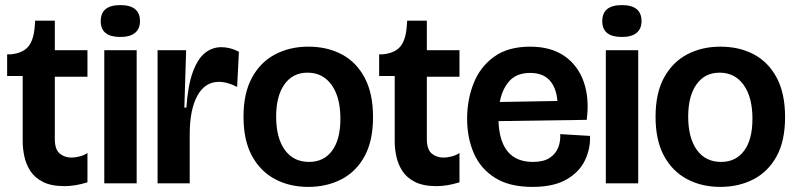

<svg xmlns="http://www.w3.org/2000/svg" viewBox="-20 -719 3126 753"><path d="M233 11Q181 11 148.5 -5.5Q116 -22 99 -48.5Q82 -75 75.5 -105.5Q69 -136 69 -164V-421H8V-506H23Q70 -511 91 -536.5Q112 -562 116 -613L118 -638H195V-522H323V-418H195V-174Q195 -133 214 -117Q233 -101 261 -101Q275 -101 292.5 -105.5Q310 -110 323 -119V-4Q297 4 275 7.5Q253 11 233 11Z M389 0V-522H516V0ZM452 -574Q375 -574 375 -636Q375 -699 452 -699Q529 -699 529 -636Q529 -606 509.5 -590Q490 -574 452 -574Z M598 0V-266V-522H710L703 -297H711Q717 -384 736 -436Q755 -488 783.5 -511Q812 -534 848 -534Q883 -534 917 -516L910 -378Q872 -398 838 -398Q784 -398 754 -343.5Q724 -289 724 -191V0Z M1189 14Q1116 14 1058.5 -16.5Q1001 -47 968 -108Q935 -169 935 -261Q935 -354 968.5 -415Q1002 -476 1059.5 -506Q1117 -536 1189 -536Q1264 -536 1321 -505.5Q1378 -475 1410.5 -413.5Q1443 -352 1443 -260Q1443 -166 1409.5 -105.5Q1376 -45 1318.5 -15.5Q1261 14 1189 14ZM1192 -84Q1250 -84 1282.5 -128Q1315 -172 1315 -253Q1315 -338 1280.5 -386Q1246 -434 1186 -434Q1128 -434 1095.5 -388Q1063 -342 1063 -262Q1063 -178 1097 -131Q1131 -84 1192 -84Z M1692 11Q1640 11 1607.5 -5.5Q1575 -22 1558 -48.5Q1541 -75 1534.5 -105.5Q1528 -136 1528 -164V-421H1467V-506H1482Q1529 -511 1550 -536.5Q1571 -562 1575 -613L1577 -638H1654V-522H1782V-418H1654V-174Q1654 -133 1673 -117Q1692 -101 1720 -101Q1734 -101 1751.5 -105.5Q1769 -110 1782 -119V-4Q1756 4 1734 7.5Q1712 11 1692 11Z M2068 14Q1978 14 1921.5 -21.5Q1865 -57 1838.5 -117.5Q1812 -178 1812 -253Q1812 -329 1838 -393.5Q1864 -458 1918.5 -497Q1973 -536 2059 -536Q2141 -536 2194 -499Q2247 -462 2269.5 -397.5Q2292 -333 2281 -249L1935 -244Q1941 -84 2070 -84Q2112 -84 2136 -100Q2160 -116 2169.5 -141Q2179 -166 2177 -193L2294 -186Q2296 -136 2274 -90Q2252 -44 2201.5 -15Q2151 14 2068 14ZM2059 -433Q2007 -433 1978.5 -402Q1950 -371 1940 -319L2166 -323Q2162 -375 2135.5 -404Q2109 -433 2059 -433Z M2356 0V-522H2483V0ZM2419 -574Q2342 -574 2342 -636Q2342 -699 2419 -699Q2496 -699 2496 -636Q2496 -606 2476.5 -590Q2457 -574 2419 -574Z M2805 14Q2732 14 2674.5 -16.5Q2617 -47 2584 -108Q2551 -169 2551 -261Q2551 -354 2584.5 -415Q2618 -476 2675.5 -506Q2733 -536 2805 -536Q2880 -536 2937 -505.5Q2994 -475 3026.5 -413.5Q3059 -352 3059 -260Q3059 -166 3025.5 -105.5Q2992 -45 2934.5 -15.5Q2877 14 2805 14ZM2808 -84Q2866 -84 2898.5 -128Q2931 -172 2931 -253Q2931 -338 2896.5 -386Q2862 -434 2802 -434Q2744 -434 2711.5 -388Q2679 -342 2679 -262Q2679 -178 2713 -131Q2747 -84 2808 -84Z"/></svg>

Font: Bricolage Grotesque 48pt SemiBold
Style: Regular
Weight: 600
Designer: Mathieu Triay
Foundry: Atelier Triay
Version: Version 1.000; ttfautohint (v1.8.4.7-5d5b);gftools[0.9.32]